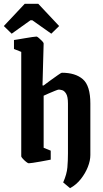

<svg xmlns="http://www.w3.org/2000/svg" viewBox="-51 -843 537 1003"><path d="M22 -587V-634Q22 -634 38.5 -636.5Q55 -639 77 -643Q99 -647 117.5 -649.5Q136 -652 140 -652Q143 -652 152 -644.5Q161 -637 169 -628.5Q177 -620 177 -616L171 -397L176 -396Q193 -409 214.5 -424.5Q236 -440 252.5 -451.5Q269 -463 272 -463Q343 -463 382 -429Q421 -395 421 -302V-33Q421 -4 408 29Q395 62 371.5 92Q348 122 315 140L279 110Q298 67 301 31.5Q304 -4 304 -41V-302Q304 -338 294.5 -353.5Q285 -369 273.5 -372Q262 -375 256 -375Q252 -375 236 -368.5Q220 -362 202.5 -354.5Q185 -347 177 -343V-71L214 -56V-9Q214 -9 198 -6Q182 -3 160.5 1Q139 5 121 7.5Q103 10 99 10Q95 10 85.5 2.5Q76 -5 68 -14Q60 -23 60 -26V-572ZM10 -667 -31 -707 78 -823H149L258 -707L217 -667L118 -737H108Z"/></svg>

Font: Grenze Gotisch SemiBold
Style: Regular
Weight: 600
Designer: Renata Polastri
Foundry: Omnibus-Type
Version: Version 1.001